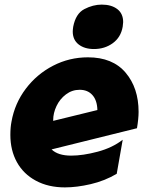

<svg xmlns="http://www.w3.org/2000/svg" viewBox="-20 -797 649 834"><path d="M289 -121Q232 -121 204 -148L575 -240Q582 -282 582 -311Q582 -415 525.5 -481.5Q469 -548 362 -548Q281 -548 210.5 -511.5Q140 -475 92 -411.5Q44 -348 30 -269Q25 -244 25 -211Q25 -144 53.5 -92.5Q82 -41 136 -12Q190 17 262 17Q313 17 373.5 3Q434 -11 487 -42L513 -190Q468 -155 404 -138Q340 -121 289 -121ZM326 -407Q361 -407 381.5 -384Q402 -361 403 -319L211 -272V-275Q211 -306 225.5 -336.5Q240 -367 266.5 -387Q293 -407 326 -407ZM298 -681Q296 -667 296 -660Q296 -624 321.5 -604Q347 -584 388 -584Q435 -584 470 -609.5Q505 -635 513 -681Q515 -695 515 -701Q515 -738 489.5 -757.5Q464 -777 422 -777Q384 -777 346.5 -757.5Q309 -738 298 -681Z"/></svg>

Font: Geom Black
Style: Bold Italic
Weight: 900
Italic angle: -10°
Version: Version 1.102